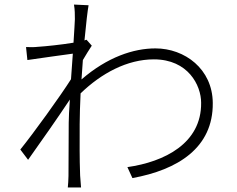

<svg xmlns="http://www.w3.org/2000/svg" viewBox="-20 -798 1040 841"><path d="M359 -624 350 -621C357 -695 364 -754 368 -775L304 -778C308 -756 308 -733 308 -714C308 -703 305 -663 302 -611C248 -602 179 -595 147 -593C129 -591 112 -591 94 -592L100 -535C165 -545 257 -557 299 -563C296 -527 294 -489 291 -451C245 -378 125 -212 69 -143L103 -98C160 -178 235 -285 286 -362C283 -318 281 -282 281 -260C281 -161 280 -122 280 -27C280 -11 278 13 277 23H335C334 6 332 -12 331 -29C328 -114 329 -159 329 -255C329 -295 331 -341 333 -389C424 -477 537 -538 654 -538C804 -538 861 -424 861 -348C863 -170 700 -89 538 -66L560 -18C758 -54 914 -150 912 -347C911 -496 789 -586 661 -586C565 -586 450 -548 337 -450C339 -479 341 -507 343 -535C356 -557 370 -580 382 -598Z"/></svg>

Font: Noto Sans Japanese Light
Style: Regular
Weight: 300
Designer: Ryoko NISHIZUKA (kana & ideographs); Paul D. Hunt (Latin, Greek & Cyrillic); Wenlong ZHANG (bopomofo); Sandoll Communica
Foundry: Adobe Systems Incorporated
Version: Version 1.000;PS 1;hotconv 1.0.78;makeotf.lib2.5.61930